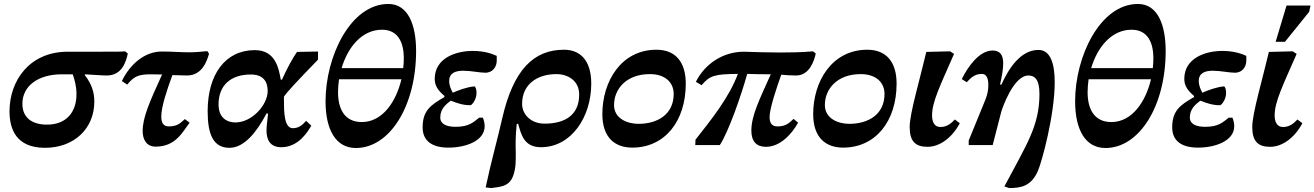

<svg xmlns="http://www.w3.org/2000/svg" viewBox="-20 -732 6634 969"><path d="M207 14C354 14 456 -83 456 -219C456 -263 445 -305 408 -353L409 -357C445 -355 494 -351 519 -351C595 -351 616 -419 625 -462L611 -473C589 -471 584 -471 468 -471H322C129 -471 28 -325 28 -170C28 -83 60 14 207 14ZM347 -357C355 -335 366 -299 366 -257C366 -169 318 -103 217 -103C147 -103 93 -134 93 -208C93 -298 172 -357 292 -357Z M766 8C866 8 901 -65 937 -113L913 -131C896 -118 882 -94 832 -94C804 -94 794 -113 794 -144C794 -192 820 -271 850 -353C880 -352 907 -351 924 -351C1003 -351 1026 -430 1035 -461L1026 -474C995 -471 969 -468 934 -468C893 -468 845 -472 797 -472C712 -472 638 -411 595 -323L622 -305C656 -346 677 -357 743 -357C758 -357 777 -356 798 -356C735 -218 700 -139 700 -71C700 -25 721 8 766 8Z M1138 14C1212 14 1275 -64 1325 -159H1333C1330 -126 1325 -98 1325 -74C1325 -25 1344 11 1400 11C1489 11 1536 -72 1551 -98L1525 -122C1506 -101 1488 -85 1458 -85C1413 -85 1413 -170 1413 -233C1413 -237 1413 -241 1413 -244C1426 -265 1479 -322 1585 -431V-472L1479 -470C1460 -444 1428 -386 1403 -330H1397C1387 -386 1371 -479 1266 -479C1116 -479 1028 -355 1028 -171C1028 -56 1055 14 1138 14ZM1168 -114C1127 -114 1083 -136 1083 -205C1083 -301 1144 -356 1246 -356C1305 -356 1331 -324 1331 -273C1331 -203 1252 -114 1168 -114Z M1776 15C1946 15 2080 -195 2080 -475C2080 -604 2041 -712 1940 -712C1749 -712 1623 -447 1623 -221C1623 -75 1676 15 1776 15ZM1806 -116C1717 -116 1686 -185 1686 -267C1686 -288 1688 -310 1691 -332H2006C1979 -218 1910 -116 1806 -116ZM1704 -388C1735 -493 1806 -582 1908 -582C1993 -582 2018 -511 2018 -438C2018 -422 2017 -405 2015 -388Z M2243 13C2333 13 2426 -22 2426 -95C2426 -107 2423 -124 2417 -138H2398C2369 -115 2347 -92 2279 -92C2235 -92 2202 -105 2202 -139C2202 -182 2230 -205 2255 -224C2288 -211 2316 -201 2354 -201C2362 -201 2385 -230 2385 -263C2385 -283 2379 -296 2374 -296C2337 -293 2292 -276 2265 -264C2256 -281 2247 -301 2247 -323C2247 -364 2279 -375 2318 -375C2357 -375 2401 -365 2429 -365C2469 -365 2487 -397 2487 -426V-450C2463 -461 2424 -475 2366 -475C2279 -475 2174 -438 2174 -334C2174 -299 2191 -275 2223 -248V-242C2150 -201 2113 -171 2113 -89C2113 -22 2159 13 2243 13Z M2459 217C2493 211 2549 215 2570 155C2584 115 2583 82 2583 38C2582 2 2581 -43 2588 -107H2595C2610 -56 2623 11 2710 11C2864 11 2964 -142 2964 -310C2964 -432 2904 -481 2827 -481C2674 -481 2571 -382 2514 -132C2494 -41 2459 81 2431 214ZM2728 -108C2660 -108 2615 -154 2615 -208C2615 -307 2692 -358 2788 -358C2846 -358 2903 -325 2903 -255C2903 -153 2834 -108 2728 -108Z M3171 13C3335 13 3441 -120 3441 -310C3441 -417 3391 -481 3293 -481C3114 -481 3020 -320 3020 -156C3020 -36 3085 13 3171 13ZM3202 -107C3147 -107 3079 -133 3079 -202C3079 -282 3140 -358 3260 -358C3337 -358 3380 -316 3380 -258C3380 -154 3298 -107 3202 -107Z M3521 -302C3562 -351 3587 -358 3704 -359C3660 -240 3568 -126 3490 -27L3489 0H3613C3658 -69 3722 -254 3751 -359C3782 -358 3833 -357 3870 -357C3814 -232 3772 -149 3772 -73C3772 -18 3798 9 3846 9C3917 9 3976 -55 4008 -113L3985 -132C3964 -113 3948 -94 3904 -94C3873 -94 3864 -114 3864 -142C3864 -185 3902 -297 3923 -355C3945 -353 3970 -351 3998 -351C4067 -351 4090 -429 4097 -462L4083 -473C4027 -468 3973 -467 3920 -467C3858 -467 3798 -469 3734 -471C3630 -471 3538 -411 3492 -319Z M4235 13C4399 13 4505 -120 4505 -310C4505 -417 4455 -481 4357 -481C4178 -481 4084 -320 4084 -156C4084 -36 4149 13 4235 13ZM4266 -107C4211 -107 4143 -133 4143 -202C4143 -282 4204 -358 4324 -358C4401 -358 4444 -316 4444 -258C4444 -154 4362 -107 4266 -107Z M4661 9C4723 9 4785 -37 4824 -110L4799 -129C4785 -115 4764 -91 4726 -91C4695 -91 4684 -118 4684 -150C4684 -218 4725 -300 4795 -460L4775 -473L4655 -470C4621 -326 4571 -159 4571 -91C4571 -19 4600 9 4661 9Z M5073 217C5133 217 5184 208 5218 131C5238 86 5303 -152 5303 -317C5303 -410 5282 -480 5221 -480C5130 -480 5070 -385 5034 -305H5027C5037 -348 5043 -384 5043 -412C5043 -454 5028 -477 4989 -477C4921 -477 4863 -392 4834 -333L4859 -317C4877 -336 4897 -359 4935 -359C4958 -359 4968 -338 4968 -303C4968 -259 4953 -231 4952 -226L4869 -23V0H4990L5033 -167C5039 -189 5096 -351 5170 -351C5200 -351 5226 -334 5226 -258C5226 -96 5161 -3 5049 209Z M5559 15C5729 15 5863 -195 5863 -475C5863 -604 5824 -712 5723 -712C5532 -712 5406 -447 5406 -221C5406 -75 5459 15 5559 15ZM5589 -116C5500 -116 5469 -185 5469 -267C5469 -288 5471 -310 5474 -332H5789C5762 -218 5693 -116 5589 -116ZM5487 -388C5518 -493 5589 -582 5691 -582C5776 -582 5801 -511 5801 -438C5801 -422 5800 -405 5798 -388Z M6026 13C6116 13 6209 -22 6209 -95C6209 -107 6206 -124 6200 -138H6181C6152 -115 6130 -92 6062 -92C6018 -92 5985 -105 5985 -139C5985 -182 6013 -205 6038 -224C6071 -211 6099 -201 6137 -201C6145 -201 6168 -230 6168 -263C6168 -283 6162 -296 6157 -296C6120 -293 6075 -276 6048 -264C6039 -281 6030 -301 6030 -323C6030 -364 6062 -375 6101 -375C6140 -375 6184 -365 6212 -365C6252 -365 6270 -397 6270 -426V-450C6246 -461 6207 -475 6149 -475C6062 -475 5957 -438 5957 -334C5957 -299 5974 -275 6006 -248V-242C5933 -201 5896 -171 5896 -89C5896 -22 5942 13 6026 13Z M6390 9C6452 9 6514 -37 6553 -110L6528 -129C6514 -115 6493 -91 6455 -91C6424 -91 6413 -118 6413 -150C6413 -218 6454 -300 6524 -460L6504 -473L6384 -470C6350 -326 6300 -159 6300 -91C6300 -19 6329 9 6390 9ZM6465 -521 6587 -672 6594 -704H6473L6418 -521Z"/></svg>

Font: STIX Two Text
Style: Bold Italic
Weight: 700
Italic angle: -12°
Designer: Ross Mills, John Hudson & Paul Hanslow, Tiro Typeworks Ltd; with prior portions MicroPress Inc. and Coen Hoffman, Elsevi
Foundry: Tiro Typeworks Ltd
Version: Version 2.13 b171